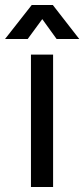

<svg xmlns="http://www.w3.org/2000/svg" viewBox="-28 -743 335 763"><path d="M95 0V-526H183V0ZM-8 -588 98 -723H182L287 -588H197L140 -667L82 -588Z"/></svg>

Font: Archivo VF Beta
Style: Regular
Weight: 400
Designer: Hector Gatti
Foundry: Omnibus-Type
Version: Version 1.002